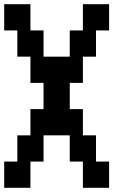

<svg xmlns="http://www.w3.org/2000/svg" viewBox="-20 -1020 540 915"><path d="M375 -250H312.5V-375H187.5V-250H125V-125H0V-250H62.5V-375H125V-500H187.5V-625H125V-750H62.5V-875H0V-1000H125V-875H187.5V-750H312.5V-875H375V-1000H500V-875H437.5V-750H375V-625H312.5V-500H375V-375H437.5V-250H500V-125H375Z"/></svg>

Font: Amiga Topaz Unicode Rus
Style: Regular
Weight: 400
Designer: dMG of Trueschool and Divine Stylers
Foundry: dMG of Trueschool and Divine Stylers
Version: Version 1.1